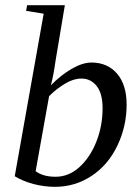

<svg xmlns="http://www.w3.org/2000/svg" viewBox="-20 -713 540 743"><path d="M149 -660 81 -671 85 -693H231L195 -478Q187 -421 177 -383Q215 -422 258 -447Q300 -471 334 -471Q396 -471 433 -428Q470 -385 470 -308Q470 -224 434 -149Q398 -74 334 -32Q270 10 193 10Q151 10 109 -1Q68 -12 37 -31ZM118 -51 116 -52Q145 -29 195 -29Q246 -29 287 -66Q329 -104 353 -165Q377 -226 377 -294Q377 -350 355 -379Q332 -409 295 -409Q265 -409 233 -390Q199 -370 170 -341Z"/></svg>

Font: Libra Serif Modern
Style: Italic
Weight: 400
Italic angle: -12°
Designer: Stefan Peev, Context Ltd
Foundry: Stefan Peev, Context Ltd
Version: Version 1.000